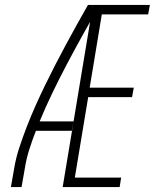

<svg xmlns="http://www.w3.org/2000/svg" viewBox="-20 -755 640 775"><path d="M24 0 37 -74Q44 -117 58 -159.5Q72 -202 88.5 -244.5Q105 -287 123.5 -328.5Q142 -370 162 -411Q182 -452 203 -493Q224 -534 246 -574.5Q268 -615 290 -655Q312 -695 335 -735H355L353 -726L372 -716Q340 -661 309 -605Q278 -549 248.5 -493Q219 -437 191.5 -380Q164 -323 140 -265H277L270 -227H125Q110 -189 98 -151Q86 -113 80 -74L67 0ZM233 0 355 -735H585L578 -697H391L342 -401H520L513 -363H336L282 -38H469L463 0Z"/></svg>

Font: Iosevka Curly XLtEx
Style: Italic
Weight: 200
Width: 7
Italic angle: -9°
Monospace: yes
Designer: Belleve Invis
Foundry: Belleve Invis
Version: Version 11.1.0; ttfautohint (v1.8.3)